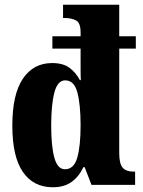

<svg xmlns="http://www.w3.org/2000/svg" viewBox="-20 -780 603 810"><path d="M203 10Q121 10 76.5 -54.5Q32 -119 32 -250Q32 -382 76.5 -448Q121 -514 200 -514Q246 -514 273 -494Q300 -474 317 -442H321Q320 -458 320 -488Q320 -518 320 -546V-575H201V-627H320V-643Q320 -684 300.5 -694Q281 -704 254 -704H246V-760H483V-627H553V-575H483V-135Q483 -89 497.5 -72.5Q512 -56 543 -56H550V0H366L337 -75H332Q313 -35 282 -12.5Q251 10 203 10ZM254 -66Q292 -66 306 -115Q320 -164 320 -252Q320 -338 306.5 -389.5Q293 -441 255 -441Q223 -441 209.5 -390Q196 -339 196 -251Q196 -162 209.5 -114Q223 -66 254 -66Z"/></svg>

Font: Noto Serif Sinhala ExtraCondensed Black
Style: Regular
Weight: 900
Width: 2
Designer: Jelle Bosma - Monotype Design Team
Foundry: Monotype Imaging Inc.
Version: Version 2.007; ttfautohint (v1.8.4.7-5d5b)